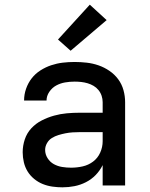

<svg xmlns="http://www.w3.org/2000/svg" viewBox="-20 -793 640 821"><path d="M247 8Q226 8 204.5 5Q183 2 163 -6Q143 -14 126 -28Q109 -42 98 -60Q87 -78 82 -99Q77 -120 77 -142Q77 -170 86 -197Q95 -224 114 -244.5Q133 -265 158.5 -278Q184 -291 211 -298.5Q238 -306 265.5 -308.5Q293 -311 321 -311H419V-356Q419 -370 414.5 -383.5Q410 -397 401 -408Q392 -419 380 -426Q368 -433 354.5 -437Q341 -441 327 -442.5Q313 -444 299 -444Q278 -444 258 -440.5Q238 -437 220.5 -427.5Q203 -418 191 -400.5Q179 -383 179 -363Q179 -363 179 -363Q179 -363 179 -363H83Q83 -363 83 -363Q83 -363 83 -364Q83 -389 91.5 -413.5Q100 -438 115.5 -458Q131 -478 153 -492Q175 -506 199 -514Q223 -522 248 -525Q273 -528 299 -528Q325 -528 351 -525Q377 -522 401.5 -513.5Q426 -505 448 -490Q470 -475 485.5 -454Q501 -433 508 -407.5Q515 -382 515 -356V0H419V-87Q407 -63 389 -44.5Q371 -26 347.5 -14Q324 -2 298.5 3Q273 8 247 8ZM284 -76Q309 -76 333.5 -81.5Q358 -87 378 -102Q398 -117 408.5 -140.5Q419 -164 419 -189V-228H321Q306 -228 290.5 -227Q275 -226 260 -223Q245 -220 230 -215.5Q215 -211 202 -203Q189 -195 181 -181Q173 -167 173 -152Q173 -133 183.5 -116.5Q194 -100 210.5 -91Q227 -82 246 -79Q265 -76 284 -76ZM282 -576 228 -624 364 -773 436 -707Z"/></svg>

Font: Zed Mono Medium Extended
Style: Regular
Weight: 500
Width: 7
Monospace: yes
Designer: Belleve Invis
Foundry: Belleve Invis
Version: Version 1.0.0; ttfautohint (v1.8.4)